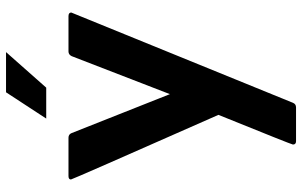

<svg xmlns="http://www.w3.org/2000/svg" viewBox="-198 -562 978 621"><g transform="rotate(-90 290.5 -251.0)"><path d="M254 218H145Q134 218 134 208Q134 204 230 -33Q21 -506 21 -510Q21 -518 32 -518H156Q167 -518 171 -508L297 -190L420 -508Q425 -518 435 -518H549Q561 -518 561 -509L269 208Q265 218 254 218ZM318 -590H218L303 -720H433Z"/></g></svg>

Font: YamahaIndonesia935. App
Style: Bold
Weight: 700
Designer: Dalton Maag Ltd
Foundry: Dalton Maag Ltd
Version: Version 1.002; January 01, 2024; Regular/Italic